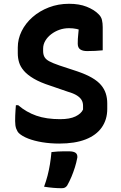

<svg xmlns="http://www.w3.org/2000/svg" viewBox="-20 -740 640 1015"><path d="M345 -720Q399 -720 438 -704.5Q477 -689 500 -666Q515 -652 519 -634.5Q523 -617 523 -597Q523 -578 523 -557Q523 -536 523 -515Q523 -494 523 -474Q504 -472 483 -471Q462 -470 440 -470Q417 -470 404 -479Q391 -488 391 -509Q391 -522 391.5 -533.5Q392 -545 393.5 -557.5Q395 -570 396 -584Q397 -598 398 -616L423 -574Q404 -583 385 -587Q366 -591 345 -591Q318 -591 294 -582.5Q270 -574 250.5 -559Q231 -544 219.5 -524.5Q208 -505 208 -483V-470Q208 -452 215 -439Q222 -426 240.5 -416Q259 -406 294 -394L388 -363Q435 -347 466 -329Q497 -311 514.5 -290Q532 -269 539.5 -245Q547 -221 547 -194V-164Q547 -108 518 -66.5Q489 -25 432.5 -3Q376 19 293 19Q246 19 203.5 12Q161 5 129 -7.5Q97 -20 80 -36Q71 -45 65.5 -60.5Q60 -76 60 -100Q60 -115 60.5 -129Q61 -143 62 -157Q63 -171 64 -184H76Q119 -147 172 -128.5Q225 -110 298 -110Q349 -110 379 -124.5Q409 -139 419 -161V-181Q419 -198 411.5 -211Q404 -224 387 -235Q370 -246 339 -255L246 -287Q193 -304 159 -324Q125 -344 106.5 -365.5Q88 -387 81 -410Q74 -433 74 -458V-489Q74 -534 94.5 -575.5Q115 -617 152 -649.5Q189 -682 238.5 -701Q288 -720 345 -720ZM252 64Q269 62 284 61Q299 60 314.5 60Q330 60 345 60Q368 60 379 67.5Q390 75 389 92Q384 119 376 144.5Q368 170 358 194Q348 218 335 241Q330 248 323.5 251.5Q317 255 306 255Q285 255 261.5 253Q238 251 213 247Q224 217 231.5 188Q239 159 244 128.5Q249 98 252 64Z"/></svg>

Font: Rec Mono Semicasual
Style: Bold
Weight: 700
Version: Version 1.085; ttfautohint (v1.8.4.7-5d5b)